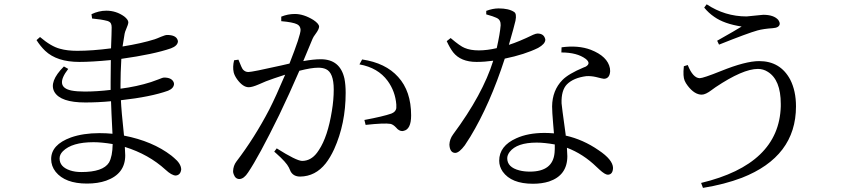

<svg xmlns="http://www.w3.org/2000/svg" viewBox="-20 -828 4040 911"><path d="M366.2 -11.7Q468.8 -11.7 497.1 -56.6Q513.7 -85.9 514.6 -144.5Q461.9 -153.3 423.8 -153.3Q321.3 -153.3 278.3 -110.4Q262.7 -94.7 262.7 -76.2Q262.7 -36.1 312.5 -19.5Q335.9 -11.7 366.2 -11.7ZM551.8 -428.7V-407.2Q628.9 -417 696.3 -438.5Q710.9 -443.4 731.4 -451.2Q752 -460 758.8 -460Q793.9 -460 803.7 -438.5Q805.7 -433.6 805.7 -428.7Q803.7 -408.2 777.3 -397.5Q695.3 -368.2 553.7 -352.5Q555.7 -303.7 568.4 -184.6Q704.1 -158.2 793 -89.8Q800.8 -84 805.7 -79.1Q838.9 -51.8 839.8 -24.4Q836.9 2.9 813.5 4.9Q793.9 3.9 765.6 -22.5Q685.5 -95.7 572.3 -130.9Q574.2 -103.5 574.2 -90.8Q574.2 -2.9 483.4 29.3Q444.3 43 392.6 43Q289.1 43 244.1 -12.7Q222.7 -40 222.7 -73.2Q222.7 -141.6 316.4 -175.8Q375 -196.3 451.2 -196.3Q484.4 -196.3 513.7 -193.4Q507.8 -306.6 506.8 -347.7Q445.3 -341.8 384.8 -341.8Q267.6 -341.8 238.3 -391.6Q210.9 -440.4 283.2 -512.7L303.7 -501Q237.3 -415 319.3 -398.4Q344.7 -393.6 381.8 -393.6Q439.5 -393.6 504.9 -401.4V-441.4Q504.9 -508.8 505.9 -543Q416 -534.2 356.4 -534.2Q250 -534.2 194.3 -586.9Q171.9 -608.4 153.3 -637.7L169.9 -652.3Q222.7 -607.4 264.6 -596.7Q298.8 -586.9 346.7 -586.9Q417 -586.9 506.8 -598.6Q509.8 -673.8 509.8 -698.2Q509.8 -719.7 497.1 -725.6Q493.2 -727.5 490.2 -728.5Q460.9 -736.3 417 -740.2L414.1 -760.7Q449.2 -777.3 484.4 -777.3Q531.2 -777.3 569.3 -750Q587.9 -735.4 588.9 -722.7Q588.9 -712.9 578.1 -688.5Q573.2 -677.7 571.3 -668Q563.5 -623 561.5 -607.4Q652.3 -622.1 713.9 -641.6Q725.6 -645.5 743.2 -653.3Q764.6 -662.1 772.5 -662.1Q813.5 -662.1 822.3 -639.6Q824.2 -634.8 824.2 -630.9Q822.3 -610.4 791 -598.6Q709 -570.3 555.7 -548.8Q551.8 -481.4 551.8 -428.7Z M1314.5 -727.5V-749Q1345.7 -761.7 1378.9 -761.7Q1420.9 -761.7 1466.8 -733.4Q1493.2 -715.8 1494.1 -702.1Q1494.1 -689.5 1476.6 -666Q1466.8 -653.3 1462.9 -643.6Q1452.1 -616.2 1418.9 -538.1Q1467.8 -546.9 1502 -546.9Q1593.8 -546.9 1614.3 -455.1Q1620.1 -425.8 1620.1 -387.7Q1620.1 -241.2 1565.4 -120.1Q1546.9 -80.1 1525.4 -52.7Q1476.6 8.8 1404.3 9.8Q1373 9.8 1359.4 -13.7Q1355.5 -21.5 1350.6 -33.2Q1338.9 -57.6 1289.1 -101.6Q1285.2 -105.5 1281.2 -108.4L1293 -124Q1385.7 -65.4 1413.1 -64.5Q1455.1 -64.5 1484.4 -103.5Q1489.3 -110.4 1493.2 -116.2Q1535.2 -179.7 1554.7 -301.8Q1563.5 -354.5 1563.5 -403.3Q1563.5 -483.4 1526.4 -500Q1511.7 -506.8 1490.2 -506.8Q1457 -506.8 1400.4 -492.2Q1353.5 -383.8 1304.7 -282.2Q1207 -83 1157.2 -9.8Q1137.7 20.5 1116.2 21.5Q1096.7 21.5 1088.9 -1Q1085.9 -7.8 1085.9 -15.6Q1086.9 -42 1101.6 -61.5Q1187.5 -173.8 1257.8 -308.6Q1289.1 -370.1 1333 -473.6Q1272.5 -454.1 1242.2 -442.4Q1228.5 -436.5 1208 -427.7Q1176.8 -414.1 1160.2 -414.1Q1132.8 -414.1 1105.5 -451.2Q1092.8 -468.8 1088.9 -484.4Q1083 -510.7 1090.8 -542L1111.3 -544.9Q1127 -504.9 1132.8 -498Q1143.6 -486.3 1158.2 -486.3Q1176.8 -486.3 1315.4 -517.6Q1337.9 -523.4 1353.5 -526.4Q1406.2 -660.2 1406.2 -686.5Q1405.3 -705.1 1389.6 -712.9Q1370.1 -722.7 1314.5 -727.5ZM1685.5 -522.5 1698.2 -545.9Q1809.6 -529.3 1869.1 -462.9Q1930.7 -395.5 1930.7 -280.3Q1930.7 -213.9 1894.5 -207Q1890.6 -206.1 1888.7 -206.1Q1873 -206.1 1859.4 -222.7Q1845.7 -237.3 1833 -240.2Q1803.7 -245.1 1714.8 -235.4L1709 -258.8Q1797.9 -275.4 1836.9 -289.1Q1857.4 -296.9 1860.4 -314.5Q1860.4 -321.3 1860.4 -332Q1855.5 -394.5 1819.3 -444.3Q1773.4 -506.8 1685.5 -522.5Z M2287.1 -759.8V-776.4Q2318.4 -788.1 2345.7 -788.1Q2393.6 -788.1 2418.9 -771.5Q2432.6 -763.7 2425.8 -729.5Q2419.9 -703.1 2394.5 -615.2Q2441.4 -629.9 2509.8 -663.1Q2523.4 -668.9 2530.3 -668.9Q2557.6 -668.9 2565.4 -647.5Q2567.4 -642.6 2567.4 -638.7Q2566.4 -619.1 2533.2 -600.6Q2469.7 -569.3 2375 -549.8Q2304.7 -333 2211.9 -179.7Q2198.2 -157.2 2185.5 -138.7Q2159.2 -103.5 2140.6 -102.5Q2118.2 -102.5 2113.3 -131.8Q2112.3 -136.7 2112.3 -141.6Q2113.3 -168 2129.9 -190.4Q2270.5 -379.9 2320.3 -540Q2279.3 -534.2 2241.2 -534.2Q2166 -534.2 2129.9 -580.1Q2114.3 -600.6 2099.6 -632.8L2118.2 -647.5Q2164.1 -608.4 2184.6 -600.6Q2211.9 -588.9 2252 -588.9Q2291 -588.9 2336.9 -599.6Q2352.5 -668.9 2355.5 -708Q2356.4 -733.4 2337.9 -742.2Q2335.9 -743.2 2334 -744.1Q2322.3 -750 2287.1 -759.8ZM2612.3 -121.1V-142.6Q2562.5 -151.4 2526.4 -151.4Q2432.6 -151.4 2398.4 -107.4Q2386.7 -91.8 2386.7 -77.1Q2386.7 -34.2 2444.3 -19.5Q2466.8 -13.7 2494.1 -13.7Q2603.5 -13.7 2611.3 -103.5Q2612.3 -112.3 2612.3 -121.1ZM2643.6 -579.1 2644.5 -603.5Q2723.6 -614.3 2783.2 -591.8Q2863.3 -560.5 2874 -503.9Q2875 -497.1 2875 -490.2Q2873 -455.1 2845.7 -454.1Q2840.8 -454.1 2806.6 -462.9Q2784.2 -467.8 2762.7 -466.8Q2701.2 -459 2669.9 -427.7Q2642.6 -399.4 2644.5 -337.9Q2644.5 -330.1 2664.1 -188.5Q2664.1 -185.5 2664.1 -184.6Q2747.1 -166 2820.3 -115.2Q2887.7 -70.3 2888.7 -31.2Q2887.7 0 2864.3 1Q2850.6 1 2824.2 -23.4Q2815.4 -32.2 2810.5 -36.1Q2747.1 -97.7 2669.9 -127Q2671.9 -97.7 2671.9 -86.9Q2671.9 3.9 2585 33.2Q2550.8 43.9 2508.8 43.9Q2406.2 43.9 2365.2 -13.7Q2348.6 -38.1 2348.6 -65.4Q2348.6 -135.7 2429.7 -171.9Q2485.4 -197.3 2563.5 -197.3Q2582 -197.3 2608.4 -195.3Q2607.4 -210.9 2604.5 -241.2Q2599.6 -297.9 2599.6 -323.2Q2600.6 -399.4 2648.4 -448.2Q2676.8 -477.5 2749 -507.8Q2755.9 -510.7 2758.8 -511.7Q2786.1 -527.3 2758.8 -548.8Q2717.8 -579.1 2643.6 -579.1Z M3224.6 -513.7 3243.2 -519.5Q3267.6 -458 3299.8 -457Q3316.4 -457 3401.4 -491.2Q3517.6 -538.1 3582 -538.1Q3682.6 -538.1 3729.5 -450.2Q3756.8 -396.5 3756.8 -323.2Q3756.8 -85 3500 15.6Q3418 46.9 3315.4 63.5L3306.6 40Q3676.8 -48.8 3684.6 -323.2Q3684.6 -329.1 3684.6 -335Q3684.6 -449.2 3623 -487.3Q3601.6 -501 3576.2 -501Q3504.9 -501 3375 -414.1Q3369.1 -410.2 3357.4 -401.4Q3328.1 -378.9 3309.6 -378.9Q3275.4 -378.9 3243.2 -420.9Q3233.4 -433.6 3228.5 -445.3Q3219.7 -465.8 3224.6 -511.7Q3224.6 -512.7 3224.6 -513.7ZM3499 -702.1Q3416 -714.8 3369.1 -748Q3341.8 -766.6 3321.3 -792L3333 -807.6Q3419.9 -750 3522.5 -750Q3525.4 -750 3590.8 -756.8Q3597.7 -757.8 3601.6 -757.8Q3651.4 -757.8 3672.9 -733.4Q3679.7 -723.6 3679.7 -714.8Q3677.7 -696.3 3646.5 -694.3Q3602.5 -691.4 3574.2 -683.6Q3528.3 -670.9 3391.6 -616.2L3382.8 -634.8Q3472.7 -685.5 3499 -702.1Z"/></svg>

Font: GenYoMin JP Regular
Style: Regular
Weight: 400
Version: Version 1.001;PS 1;hotconv 16.6.51;makeotf.lib2.5.65220 DEVE